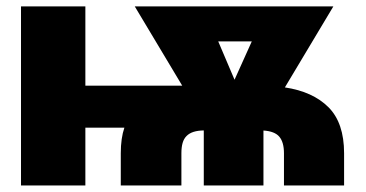

<svg xmlns="http://www.w3.org/2000/svg" viewBox="-20 -565 1115 585"><path d="M240.1 -545.5V-304H535.2L390.6 -545.5H995.7L848 -298.7Q933.2 -285.9 980.8 -238.3Q1028.4 -190.7 1028.4 -98V0H845.2V-98Q845.2 -131.7 831.1 -148.4Q817.1 -165.1 782.7 -167.3V0H600.9V-167.6Q582.7 -167.3 569.8 -163.2Q556.8 -159.1 548.5 -150.7Q540.1 -142.4 536.4 -129.4Q532.7 -116.5 532.7 -98V0H348V-98Q348 -144.2 359 -176.1H240.1V0H44V-545.5ZM644.9 -438.9 694.6 -322.1 747.2 -438.9Z"/></svg>

Font: Inter P Black
Style: Regular
Weight: 900
Designer: Rasmus Andersson
Foundry: rsms
Version: Version 3.018;git-588b23468